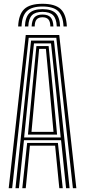

<svg xmlns="http://www.w3.org/2000/svg" viewBox="-20 -983 444 1003"><path d="M202 -963.2Q267.2 -963.2 296.8 -935.8Q326.2 -908.2 329.2 -844.8H311.8Q309.2 -900.8 283.8 -924.9Q258.2 -949 202 -949Q146 -949 120.4 -924.9Q94.8 -900.8 92.5 -844.8H74.8Q77.5 -908.2 107 -935.8Q136.5 -963.2 202 -963.2ZM202 -935.2Q249.2 -935.2 270.6 -914.2Q292 -893.2 294 -844.8H276.5Q274.8 -885.5 257.5 -903.2Q240.2 -921 202 -921Q164 -921 146.8 -903.2Q129.5 -885.5 127.8 -844.8H110Q112.2 -893.2 133.5 -914.2Q154.8 -935.2 202 -935.2ZM202 -907Q231 -907 244.2 -892.5Q257.5 -878 259 -844.8H243Q242.8 -870.5 232.8 -881.6Q222.8 -892.8 202 -892.8Q181.5 -892.8 171.5 -881.6Q161.5 -870.5 161.2 -844.8H145.2Q146.8 -878 160 -892.5Q173.2 -907 202 -907ZM25.5 0 114.5 -800H289.5L378.8 0H360.8L274.2 -785.5H130L43.5 0ZM96.5 0 121.8 -236.2H282.5L307.8 0H289.8L268 -222H136.2L114.5 0ZM60.8 0 142.2 -770.8H262L343.5 0H325.2L299 -250.5H105.2L78.8 0ZM106 -264.8H297.2L274.5 -493L246.5 -756.2H157.5L129.2 -493ZM126 -279.8 146.2 -493 170.2 -742.5H234L258.2 -493L278.2 -279.8ZM144.5 -294H259.5L241.5 -493L219.8 -727.8H184.5L162.8 -493Z"/></svg>

Font: Big Shoulders Inline Text Thin Medium
Style: Regular
Weight: 500
Version: Version 2.002